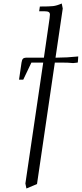

<svg xmlns="http://www.w3.org/2000/svg" viewBox="-20 -766 464 1089"><path d="M87.9 -314 102.1 -411.1Q104.5 -427.2 110.4 -433.1Q116.2 -439 132.8 -439H229L261.2 -662.1Q263.2 -677.7 263.2 -683.1Q263.2 -693.4 256.3 -697.8Q249.5 -702.1 231.9 -702.1H202.1L206.1 -729Q259.3 -729 281 -731.4Q302.7 -733.9 330.1 -746.1L335.9 -717.8L294.9 -439H303.2Q358.9 -439 423.8 -445.8L421.9 -418L420.9 -411.1L395 -408.2Q368.2 -411.1 326.2 -411.1H291L189.9 277.8L129.9 303.2L124 274.9L225.1 -411.1H158.2L111.8 -314Z"/></svg>

Font: Dihjauti S
Style: Italic
Weight: 400
Italic angle: -9°
Designer: T. Christopher White
Version: Version 3.0.0